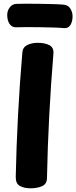

<svg xmlns="http://www.w3.org/2000/svg" viewBox="-20 -1002 413 1039"><path d="M100.9 -716.9Q102.7 -745.7 126.8 -758Q150.9 -770.3 183.4 -770.3Q224.2 -770.3 247.9 -757.2Q271.7 -744.1 269.1 -712Q255.4 -547.9 246.4 -375.5Q237.4 -203.1 234.2 -37.2Q233.4 -6.1 207.7 5.4Q181.9 17 145.4 17Q111.1 17 87.8 4.3Q64.4 -8.4 65.2 -45.2Q68.4 -204.7 77.4 -376.8Q86.4 -548.9 100.9 -716.9ZM68.1 -854.3Q44.4 -853.6 31.8 -872.4Q19.1 -891.2 19.1 -921.1Q19.1 -944.3 32.9 -962.2Q46.7 -980 68.1 -981Q86.1 -982 121.1 -981.9Q156 -981.8 196.4 -981.3Q236.8 -980.8 271.8 -979.7Q306.9 -978.6 324.9 -976.6Q348.8 -974.8 360.7 -955.3Q372.7 -935.9 372.7 -913.7Q372.7 -885 360.7 -866.2Q348.8 -847.3 324.9 -849.9Q306.9 -851.9 271.9 -853Q237 -854.1 196.5 -854.7Q156 -855.3 121.1 -855.3Q86.1 -855.3 68.1 -854.3Z"/></svg>

Font: Playpen Sans Arabic
Style: Regular
Weight: 400
Designer: Azza Alameddine, Laura Meseguer, Veronika Burian, José Scaglione
Foundry: TypeTogether
Version: Version 2.000